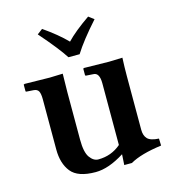

<svg xmlns="http://www.w3.org/2000/svg" viewBox="-100 -729 750 826"><g transform="rotate(-15 275.0 -316.5)"><path d="M290 -498H240.2Q212.4 -542 138.2 -627L162.1 -645Q224.1 -602.1 264.2 -561Q299.3 -598.1 367.2 -645L391.1 -627Q323.2 -551.3 290 -498ZM461.9 -115.2Q461.9 -89.4 475.3 -75.2Q488.8 -61 525.9 -59.1L526.9 -27.8Q434.1 -15.6 386.2 12.2H352.1L355 -35.2Q284.2 9.8 226.1 9.8Q147 9.8 116.9 -28.1Q86.9 -65.9 86.9 -127.9V-352.1Q86.9 -376 81.1 -387.5Q75.2 -398.9 58.1 -399.9L26.9 -401.9L23.9 -403.8V-434.1L28.8 -436Q107.9 -434.1 140.1 -434.1L198.2 -436Q197.3 -391.1 196.8 -354V-142.1Q196.8 -85.9 213.4 -63Q230 -40 251 -40Q309.1 -40 352.1 -77.1V-352.1Q352.1 -399.9 324.2 -399.9L293 -401.9L289.1 -403.8V-434.1L293 -436Q377 -434.1 403.8 -434.1L463.9 -436Q461.9 -394 461.9 -354Z"/></g></svg>

Font: Linux Libertine
Style: Semibold
Weight: 600
Designer: Philipp H. Poll
Foundry: Philipp H. Poll
Version: Version 5.1.2 ; ttfautohint (v0.9)